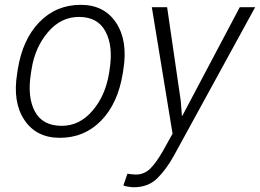

<svg xmlns="http://www.w3.org/2000/svg" viewBox="-20 -558 1071 791"><path d="M53.2 -272Q72.8 -395.5 142.1 -466.8Q211.4 -538.1 313 -538.1Q409.7 -538.1 458.5 -463.9Q507.3 -389.6 488.3 -272L485.8 -255.9Q465.8 -131.8 396.7 -61Q327.6 9.8 226.6 9.8Q129.4 9.8 80.3 -64Q31.2 -137.7 50.8 -255.9ZM107.4 -255.9Q91.8 -158.7 123.5 -99.1Q155.3 -39.6 234.4 -39.6Q307.6 -39.6 360.8 -101.6Q414.1 -163.6 429.2 -255.9L431.6 -272Q446.8 -367.7 414.8 -428Q382.8 -488.3 305.2 -488.3Q231 -488.3 177.5 -425.5Q124 -362.8 109.9 -272ZM724.6 -143.1 729.5 -80.6H731L967.8 -528.3H1031.2L695.8 84.5Q665.5 139.2 628.2 176.3Q590.8 213.4 531.2 213.4Q522.5 213.4 508.8 211.2Q495.1 209 488.3 206.5L504.9 157.7Q510.7 158.7 522.5 159.9Q534.2 161.1 539.6 161.1Q573.2 161.1 597.7 137.9Q622.1 114.7 650.9 64.5L690.9 -7.3L605.5 -528.3H668.5Z"/></svg>

Font: Franko
Style: Light Italic
Weight: 300
Designer: Google
Version: Version 1.200310; 2013